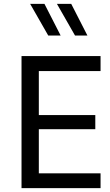

<svg xmlns="http://www.w3.org/2000/svg" viewBox="-20 -971 570 991"><path d="M499 -76.2H180.4V-304H471.9V-377H180.4V-604.2H499V-681.6H91.1V0.2H499ZM431.2 -787.6 347.7 -950.9H273.9L367.2 -787.6ZM293 -787.6 209.5 -950.9H135.7L229 -787.6Z"/></svg>

Font: Estedad-FD-VF Thin
Style: Regular
Weight: 100
Designer: Amin Abedi
Version: Version 5.0